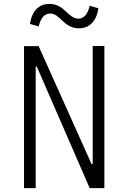

<svg xmlns="http://www.w3.org/2000/svg" viewBox="-20 -967 660 987"><path d="M103.5 0H163.5V-624H169.5L441 0H516.5V-730.5H456.5V-124H450.5L178.5 -730H103.5ZM134 -844 179 -831C188 -873 208.5 -897.5 238 -897.5C290 -897.5 307 -821.5 385.5 -821.5C440 -821.5 476 -858 486 -924.5L441 -937.5C432 -895.5 412 -871 382.5 -871C330.5 -871 312.5 -947 234 -947C179.5 -947 144 -910.5 134 -844Z"/></svg>

Font: Monaspace Argon ExtraLight
Style: Regular
Weight: 200
Designer: Riley Cran & the Lettermatic Team
Foundry: Lettermatic
Version: Version 1.000 (Monaspace Argon)